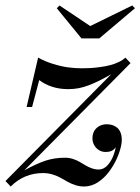

<svg xmlns="http://www.w3.org/2000/svg" viewBox="-70 -670 512 700"><path d="M259 -575 412 -650 422 -640 292 -530H227L137 -640L147 -650ZM27 -280 69 -460Q94.6 -445.8 124.3 -436.7Q154 -427.6 179 -424.3Q204 -421 229 -421Q244.9 -421 260.9 -421.9Q276.9 -422.9 296 -425.6Q315.1 -428.2 331.4 -432.4Q347.8 -436.6 362.8 -443.8Q377.9 -450.9 387 -460L406 -440L18.8 -49Q64.9 -74.2 97.1 -84.6Q129.2 -95 167 -95Q181.9 -95 195.8 -90.6Q209.6 -86.1 220.4 -79.8Q231.1 -73.5 241.6 -67.2Q252.1 -60.9 264.6 -56.4Q277.1 -52 290 -52Q299.5 -52 308.2 -56.6Q316.9 -61.1 323.2 -68.6Q329.6 -76.1 334.8 -84.9Q340 -93.8 343.5 -103.2Q347 -112.6 349.1 -120Q351.1 -127.4 352 -133Q345.5 -124.1 337.2 -120.1Q328.9 -116 314 -116Q302.4 -116 291.7 -122.1Q281 -128.2 274 -139.9Q267 -151.6 267 -166Q267 -176.1 270 -184.7Q273 -193.2 278.1 -199.1Q283.1 -205 289.9 -209.1Q296.6 -213.2 304 -215.1Q311.4 -217 319 -217Q330.6 -217 340.3 -213.8Q350 -210.5 357.7 -203.9Q365.4 -197.4 369.7 -186.1Q374 -174.9 374 -160Q374 -151.6 372 -141Q370 -130.4 366.1 -118.4Q362.2 -106.4 356.8 -93.7Q351.2 -81 343.8 -68.5Q336.4 -56 327.9 -44.4Q319.4 -32.9 308.9 -22.9Q298.5 -13 287.4 -5.7Q276.2 1.6 263.2 5.8Q250.2 10 237 10Q220.2 10 204.7 4.9Q189.1 -0.1 176.5 -7.3Q163.9 -14.5 151.1 -21.7Q138.2 -28.9 121.7 -33.9Q105.1 -39 87 -39Q18 -39 -31 10L-50 -10L335.6 -399.4Q310.4 -385.1 292.1 -376Q273.8 -366.9 254.2 -359.3Q234.6 -351.8 216.4 -348.4Q198.2 -345 179 -345Q147 -345 120.1 -353.7Q93.2 -362.4 73 -378L47 -280Z"/></svg>

Font: Bodoni* 11
Style: Italic
Weight: 400
Italic angle: -13°
Version: Version 1.002